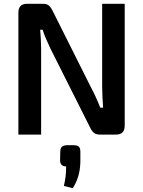

<svg xmlns="http://www.w3.org/2000/svg" viewBox="-20 -710 755 1013"><path d="M638 -690V-47Q638 0 592 0H507Q486 0 475 -9.5Q464 -19 455 -38L246 -454Q236 -476 224 -502.5Q212 -529 205 -553H192Q194 -528 195.5 -502.5Q197 -477 197 -452V0H77V-643Q77 -690 123 -690H206Q227 -690 238 -680.5Q249 -671 258 -652L461 -247Q473 -225 485.5 -197.5Q498 -170 509 -142H524Q522 -171 520.5 -198.5Q519 -226 519 -253V-690ZM365 56Q387 56 395.5 63.5Q404 71 404 91V144Q403 186 393 219.5Q383 253 364 283L317 271Q323 245 326 221.5Q329 198 329 168Q298 168 297 137L298 91Q298 71 307.5 63.5Q317 56 338 56Z"/></svg>

Font: Exo 2 SemiBold
Style: Regular
Weight: 600
Designer: Natanael Gama
Foundry: Natanael Gama
Version: Version 2.010